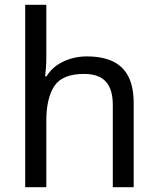

<svg xmlns="http://www.w3.org/2000/svg" viewBox="-20 -780 658 800"><path d="M173 -537Q173 -518 171.5 -498Q170 -478 168 -462H174Q191 -490 217 -508Q243 -526 275 -535.5Q307 -545 341 -545Q406 -545 449.5 -524.5Q493 -504 515 -461Q537 -418 537 -349V0H450V-343Q450 -408 421 -440Q392 -472 330 -472Q240 -472 206.5 -421.5Q173 -371 173 -277V0H85V-760H173Z"/></svg>

Font: hexumalayalam05
Style: Book
Weight: 400
Designer: Jelle Bosma - Monotype Design Team
Foundry: Monotype Imaging Inc.
Version: Version 2.003